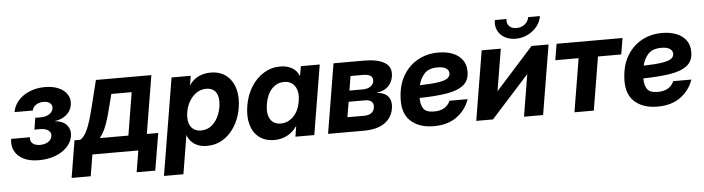

<svg xmlns="http://www.w3.org/2000/svg" viewBox="-53 -972 5200 1418"><g transform="rotate(-5 2547.5 -263.0)"><path d="M202.6 7.8Q132.8 7.8 87.4 -15.9Q42 -39.6 22.7 -79.1Q3.4 -118.7 11.2 -167H150.4Q145.5 -138.2 165.3 -121.1Q185.1 -104 220.7 -104Q255.9 -104 280.5 -119.9Q305.2 -135.7 309.1 -161.1Q313.5 -187 292.2 -203.6Q271 -220.2 231 -220.2H188.5L202.6 -306.6H245.1Q280.3 -306.6 305.4 -322.3Q330.6 -337.9 335 -363.8Q338.9 -388.2 321.8 -403.3Q304.7 -418.5 273.4 -418.5Q241.2 -418.5 217.5 -403.1Q193.8 -387.7 189 -361.8H53.7Q61.5 -409.2 94.5 -446.5Q127.4 -483.9 178.5 -505.1Q229.5 -526.4 292.5 -526.4Q352.5 -526.4 395.3 -507.1Q438 -487.8 458.5 -454.3Q479 -420.9 472.2 -378.4Q464.8 -334 429.4 -304.9Q394 -275.9 345.2 -270V-269Q406.7 -262.7 433.8 -229Q460.9 -195.3 453.1 -147.9Q445.3 -103 410.9 -67.6Q376.5 -32.2 322.5 -12.2Q268.6 7.8 202.6 7.8Z M431.2 159.2 476.6 -115.7H519Q545.4 -131.8 564.7 -168.9Q584 -206.1 598.9 -256.6Q613.8 -307.1 627.4 -362.8L672.9 -545.9H1084L1012.7 -115.7H1097.2L1051.3 159.2H913.1L939.5 0H599.1L572.8 159.2ZM664.1 -115.7H876L928.2 -433.1H777.3L759.3 -362.8Q738.8 -275.9 717 -214.8Q695.3 -153.8 664.1 -115.7Z M1111.8 204.1 1231 -515.6H1373L1361.8 -446.3H1362.3Q1392.1 -489.7 1433.1 -508.1Q1474.1 -526.4 1521.5 -526.4Q1609.4 -526.4 1660.2 -467.5Q1710.9 -408.7 1710.9 -312.5Q1710.9 -252.9 1693.1 -195.3Q1675.3 -137.7 1641.4 -91.1Q1607.4 -44.4 1558.6 -16.8Q1509.8 10.7 1447.3 10.7Q1393.6 10.7 1356.2 -13.7Q1318.8 -38.1 1303.7 -82H1303.2L1255.9 204.1ZM1413.6 -106.4Q1463.4 -106.4 1497.6 -137.2Q1531.7 -168 1549.6 -214.8Q1567.4 -261.7 1567.4 -309.1Q1567.4 -358.4 1544.2 -384.3Q1521 -410.2 1479.5 -410.2Q1430.2 -410.2 1394.5 -379.9Q1358.9 -349.6 1339.8 -304.2Q1320.8 -258.8 1320.8 -211.9Q1320.8 -162.6 1345.5 -134.5Q1370.1 -106.4 1413.6 -106.4Z M1948.7 10.7Q1881.3 10.7 1836.7 -22.9Q1792 -56.6 1774.4 -117.2Q1756.8 -177.7 1770 -258.3Q1783.2 -337.4 1821.3 -397.9Q1859.4 -458.5 1915 -492.4Q1970.7 -526.4 2036.6 -526.4Q2086.4 -526.4 2122.6 -506.1Q2158.7 -485.8 2175.8 -445.8H2177.7L2189.5 -515.6H2329.6L2244.1 0H2104L2116.7 -77.1H2115.2Q2085.4 -33.7 2042.5 -11.5Q1999.5 10.7 1948.7 10.7ZM2005.4 -106.4Q2059.6 -106.4 2099.9 -147.7Q2140.1 -189 2151.4 -258.3Q2163.1 -327.1 2136.5 -368.7Q2109.9 -410.2 2055.7 -410.2Q2002.9 -410.2 1965.1 -370.4Q1927.2 -330.6 1915 -258.3Q1903.3 -186 1928 -146.2Q1952.6 -106.4 2005.4 -106.4Z M2346.2 0 2431.6 -515.6H2659.2Q2759.3 -515.6 2811.8 -482.9Q2864.3 -450.2 2852.5 -379.9Q2845.2 -335.9 2814.9 -306.9Q2784.7 -277.8 2728 -270.5Q2792 -265.6 2816.7 -231.4Q2841.3 -197.3 2832.5 -146.5Q2821.3 -77.6 2765.6 -38.8Q2710 0 2609.9 0ZM2499 -109.9H2621.6Q2691.4 -109.9 2700.2 -164.1Q2704.6 -192.4 2689 -207.5Q2673.3 -222.7 2640.1 -222.7H2518.1ZM2531.2 -304.7H2629.4Q2664.6 -304.7 2686.3 -318.8Q2708 -333 2712.4 -358.9Q2716.3 -384.3 2697.8 -397.7Q2679.2 -411.1 2642.1 -411.1H2548.8Z M3130.4 11.7Q3018.1 11.7 2955.1 -49.3Q2892.1 -110.4 2904.3 -235.4Q2911.6 -324.7 2952.9 -390.4Q2994.1 -456.1 3060.5 -491.7Q3127 -527.3 3210 -527.3Q3267.6 -527.3 3313.5 -509.8Q3359.4 -492.2 3386 -456.8Q3412.6 -421.4 3412.6 -368.7Q3412.6 -303.2 3369.4 -268.6Q3326.2 -233.9 3243.4 -220.5Q3160.6 -207 3043 -205.1Q3042 -157.7 3061.5 -127Q3081.1 -96.2 3141.6 -96.2Q3189 -96.2 3218.8 -115.5Q3248.5 -134.8 3260.7 -165.5H3395.5Q3367.7 -85.9 3300.3 -37.1Q3232.9 11.7 3130.4 11.7ZM3053.2 -298.8Q3144.5 -300.8 3193.4 -309.1Q3242.2 -317.4 3260.3 -331.8Q3278.3 -346.2 3278.3 -366.7Q3278.3 -390.6 3257.1 -404.5Q3235.8 -418.5 3195.3 -418.5Q3128.4 -418.5 3096.7 -383.5Q3064.9 -348.6 3053.2 -298.8Z M3940.4 0H3798.8L3850.1 -310.5H3849.1L3568.8 0H3444.8L3530.3 -515.6H3671.9L3620.6 -206.1H3621.6L3899.9 -515.6H4025.9ZM3788.6 -579.1Q3741.2 -579.1 3706.5 -599.1Q3671.9 -619.1 3655.5 -653.3Q3639.2 -687.5 3646.5 -730H3732.9Q3727.5 -697.8 3746.8 -677.5Q3766.1 -657.2 3801.3 -657.2Q3836.9 -657.2 3862.5 -677.5Q3888.2 -697.8 3893.6 -730H3981Q3974.1 -687.5 3946.3 -653.3Q3918.5 -619.1 3877.2 -599.1Q3835.9 -579.1 3788.6 -579.1Z M4172.9 0 4238.3 -395.5H4065.4L4085.4 -515.6H4574.2L4554.2 -395.5H4381.8L4316.4 0Z M4789.1 11.7Q4676.8 11.7 4613.8 -49.3Q4550.8 -110.4 4563 -235.4Q4570.3 -324.7 4611.6 -390.4Q4652.8 -456.1 4719.2 -491.7Q4785.6 -527.3 4868.7 -527.3Q4926.3 -527.3 4972.2 -509.8Q5018.1 -492.2 5044.7 -456.8Q5071.3 -421.4 5071.3 -368.7Q5071.3 -303.2 5028.1 -268.6Q4984.9 -233.9 4902.1 -220.5Q4819.3 -207 4701.7 -205.1Q4700.7 -157.7 4720.2 -127Q4739.7 -96.2 4800.3 -96.2Q4847.7 -96.2 4877.4 -115.5Q4907.2 -134.8 4919.4 -165.5H5054.2Q5026.4 -85.9 4959 -37.1Q4891.6 11.7 4789.1 11.7ZM4711.9 -298.8Q4803.2 -300.8 4852.1 -309.1Q4900.9 -317.4 4918.9 -331.8Q4937 -346.2 4937 -366.7Q4937 -390.6 4915.8 -404.5Q4894.5 -418.5 4854 -418.5Q4787.1 -418.5 4755.4 -383.5Q4723.6 -348.6 4711.9 -298.8Z"/></g></svg>

Font: Inter Display
Style: Bold Italic
Weight: 700
Italic angle: -9.39999°
Designer: Rasmus Andersson
Foundry: rsms
Version: Version 4.000;git-a52131595